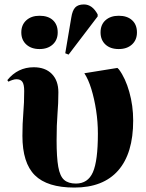

<svg xmlns="http://www.w3.org/2000/svg" viewBox="-20 -831 657 865"><path d="M315 14Q193 14 137 -41.5Q81 -97 81 -219Q81 -274 85 -321Q89 -368 89 -421Q89 -450 81 -462Q73 -474 54 -474Q46 -474 35.5 -470.5Q25 -467 18 -463L13 -470Q60 -528 132 -528Q184 -528 213.5 -498Q243 -468 243 -415Q243 -366 239 -318Q235 -270 235 -198Q235 -122 242.5 -79.5Q250 -37 269 -20.5Q288 -4 322 -4Q376 -4 398.5 -55Q421 -106 421 -229Q421 -282 413 -334Q405 -386 391.5 -430Q378 -474 360 -501L509 -525L516 -518Q545 -479 562.5 -417Q580 -355 580 -288Q580 -140 512.5 -63Q445 14 315 14ZM289 -585 274 -591 301 -751Q306 -784 319 -797.5Q332 -811 358 -811Q396 -811 420 -766V-757ZM158 -610Q121 -610 98.5 -630.5Q76 -651 76 -685Q76 -719 98.5 -739.5Q121 -760 158 -760Q197 -760 218.5 -740Q240 -720 240 -685Q240 -651 217.5 -630.5Q195 -610 158 -610ZM515 -610Q477 -610 455 -630.5Q433 -651 433 -685Q433 -720 455.5 -740Q478 -760 515 -760Q553 -760 575 -740Q597 -720 597 -685Q597 -651 574.5 -630.5Q552 -610 515 -610Z"/></svg>

Font: Literata 72pt
Style: Bold
Weight: 700
Designer: Latin by Veronika Burian and Jose Scaglione. Greek by Irene Vlachou. Cyrillic by Vera Evstafieva.
Foundry: TypeTogether
Version: Version 3.002